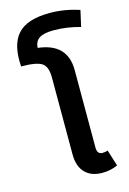

<svg xmlns="http://www.w3.org/2000/svg" viewBox="-134 -949 691 1028"><g transform="rotate(-15 211.5 -435.0)"><path d="M246 -790Q191 -790 166 -773.5Q141 -757 139 -721Q300 -703 300 -555V-125Q300 -88 330 -88Q346 -88 359 -93L387 -3Q347 15 301 15Q240 15 206 -20.5Q172 -56 172 -121V-549Q172 -609 142 -628.5Q112 -648 28 -648Q19 -769 71 -827Q123 -885 249 -885Q332 -885 413 -858L393 -769Q318 -790 246 -790Z"/></g></svg>

Font: FiraGO Medium
Style: Regular
Weight: 500
Designer: bBox Type
Foundry: bBox Type GmbH
Version: Version 1.001;PS 001.001;hotconv 1.0.88;makeotf.lib2.5.64775